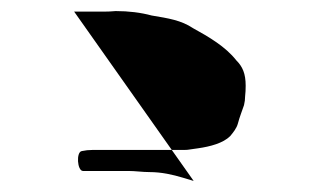

<svg xmlns="http://www.w3.org/2000/svg" viewBox="-20 -599 561 347"><path d="M114 -578H168C174.7 -578 181.7 -578.3 189 -579C212.4 -579 234.5 -576.3 254 -571C284.4 -565.9 307.3 -562.5 329 -548C357.1 -532.6 387.9 -514.5 407 -490C418.4 -478.6 424 -466.1 424 -444C424 -437.3 423.7 -431 423 -425C423 -419.7 422.3 -414.3 421 -409C417.3 -398 412.9 -387.2 410 -376C407.7 -367.1 401.3 -359.4 396 -353C383.3 -340.3 359.9 -334.1 338 -331L324 -329C320.7 -328.3 317 -328 313 -328H147C140.3 -328 134 -327.3 128 -326C117.2 -324.7 119.5 -290 130 -290H212C224.8 -290 237.6 -288 250 -288C272.4 -288 292.7 -283.2 310 -278L330 -272Z"/></svg>

Font: CiSf OpenHand
Style: Regular
Weight: 400
Foundry: Cannot Into Space Fonts
Version: Version 0.7892